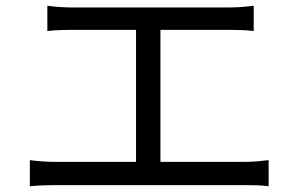

<svg xmlns="http://www.w3.org/2000/svg" viewBox="-20 -689 1040 669"><path d="M539 -125V-585H779C807 -585 839 -584 864 -581V-669C840 -666 809 -663 779 -663H229C209 -663 171 -665 145 -669V-581C170 -584 210 -585 229 -585H454V-125H172C145 -125 114 -127 84 -131V-40C115 -43 145 -44 172 -44H833C853 -44 889 -44 916 -40V-131C890 -128 863 -125 833 -125Z"/></svg>

Font: Squished Noto Sans CJK JP Regular
Style: Regular
Weight: 400
Designer: Ryoko NISHIZUKA (kana & ideographs); Paul D. Hunt (Latin, Greek & Cyrillic); Wenlong ZHANG (bopomofo); Sandoll Communica
Foundry: Adobe Systems Incorporated
Version: Version 1.004;PS 1.004;hotconv 1.0.82;makeotf.lib2.5.63406